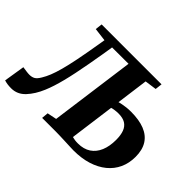

<svg xmlns="http://www.w3.org/2000/svg" viewBox="-168 -1028 1319 1319"><g transform="rotate(45 492.0 -368.0)"><path d="M41.5 7Q20.5 7 4 4.5Q-12.5 2 -26 -2.5L-1.5 -155Q19 -152 35.2 -149.8Q51.5 -147.5 64.5 -147.5Q88 -147.5 104.8 -157Q121.5 -166.5 138.5 -195.5Q154 -220.5 167.5 -254Q181 -287.5 194.2 -336Q207.5 -384.5 221.5 -454.5Q235.5 -524.5 252 -623L261.5 -680L165 -692L171 -743H753L747 -692L661.5 -680L630.5 -447.5Q641 -450.5 658 -454Q675 -457.5 696 -459.8Q717 -462 738.5 -462Q816.5 -462 870.2 -440.8Q924 -419.5 951.8 -375.8Q979.5 -332 979.5 -264.5Q979.5 -203 956.5 -153.2Q933.5 -103.5 890 -68Q846.5 -32.5 785 -13.2Q723.5 6 646.5 6Q637 6 614 5Q591 4 563 2.8Q535 1.5 509.8 0.8Q484.5 0 469.5 0H336L340.5 -49L409 -63L493 -682.5L333.5 -682L323.5 -619Q312 -549.5 301.2 -490.5Q290.5 -431.5 280.2 -382Q270 -332.5 259.5 -291.5Q249 -250.5 238 -216.2Q227 -182 215 -153.5Q186 -84 143.5 -38.5Q101 7 41.5 7ZM634 -49.5Q689.5 -49.5 727 -74.5Q764.5 -99.5 783.5 -145Q802.5 -190.5 802.5 -252Q802.5 -298.5 790.8 -329.8Q779 -361 753.5 -376.8Q728 -392.5 686 -392.5Q668 -392.5 649.5 -389.8Q631 -387 622.5 -384L578.5 -56.5Q589.5 -53.5 602.8 -51.5Q616 -49.5 634 -49.5Z"/></g></svg>

Font: Merriweather 28pt Black
Style: Italic
Weight: 900
Italic angle: -7.8°
Version: Version 2.101